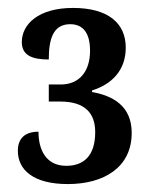

<svg xmlns="http://www.w3.org/2000/svg" viewBox="-20 -844 386 484"><path d="M151 -380C242 -380 312 -422 312 -509C312 -578 263 -603 212 -612V-616C260 -631 297 -665 297 -724C297 -786 252 -824 164 -824C77 -824 35 -783 35 -738C35 -705 60 -694 103 -694C103 -744 113 -783 157 -783C190 -783 207 -760 207 -716C207 -664 180 -631 133 -631H103V-588H132C195 -588 220 -558 220 -511C220 -449 189 -426 147 -426C97 -426 77 -465 77 -512C43 -512 25 -495 25 -464C25 -415 65 -380 151 -380Z"/></svg>

Font: Noto Serif Tamil Condensed SemiBold
Style: Regular
Weight: 600
Width: 3
Designer: Indian Type Foundry, Tom Grace, and the Monotype Design Team
Foundry: Monotype Imaging Inc.
Version: Version 2.004